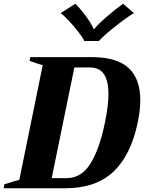

<svg xmlns="http://www.w3.org/2000/svg" viewBox="-40 -1005 769 1025"><path d="M284 -935 362 -985Q389 -959 419.5 -917.5Q450 -876 460 -850H463Q485 -877 532.5 -918Q580 -959 617 -985L675 -935Q637 -913 573 -862Q509 -811 488 -786H410Q399 -811 356 -862Q313 -913 284 -935ZM-17 -21Q48 -42 63 -44L188 -657Q171 -661 118 -680L122 -700H451Q584 -700 646.5 -642Q709 -584 709 -470Q709 -418 695 -350Q659 -177 565.5 -88.5Q472 0 308 0H-20ZM316 -54Q394 -54 442.5 -131Q491 -208 520 -350Q539 -442 539 -504Q539 -573 515 -609Q491 -645 439 -645H357L236 -54Z"/></svg>

Font: Trirong ExtraBold
Style: Italic
Weight: 800
Italic angle: -12°
Designer: Katatrad Team
Foundry: CadsonDemak
Version: Version 1.001